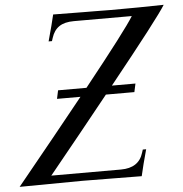

<svg xmlns="http://www.w3.org/2000/svg" viewBox="-52 -782 796 833"><g transform="rotate(-5 345.5 -366.0)"><path d="M549.3 -695.8H296.9Q256.3 -695.8 232.9 -679.9Q209.5 -664.1 199.2 -631.3L194.8 -617.7H180.2Q201.2 -693.4 210 -732.4Q255.9 -732.4 344.2 -731Q366.2 -731 394.3 -730.7Q422.4 -730.5 437.5 -730.2Q452.6 -730 460.9 -730Q588.9 -730 691.4 -732.4Q658.7 -678.7 437 -402.8H539.6L531.7 -366.2H407.7Q288.1 -216.8 141.1 -36.6H444.3Q522.5 -36.6 542 -101.1L546.4 -114.7H561Q542.5 -48.3 531.7 0Q506.8 0 405.8 -1.2Q304.7 -2.4 273.4 -2.4Q204.1 -2.4 0 0Q181.6 -222.2 296.9 -366.2H194.8L202.6 -402.8H326.2Q514.6 -638.7 549.3 -695.8Z"/></g></svg>

Font: Flanker
Style: Italic
Weight: 400
Italic angle: -12°
Designer: Flanker
Version: Version 2.027